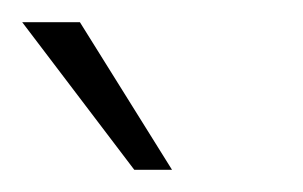

<svg xmlns="http://www.w3.org/2000/svg" viewBox="-22 -635 273 173"><path d="M-2 -615 99 -482H133L50 -615Z"/></svg>

Font: Sulaf Light
Style: Regular
Weight: 300
Designer: Bandar Raffah (Arabic) and Santiago Orozco (Latin)
Foundry: Caramella and Typemade
Version: Version 1.005;PS 001.005;hotconv 1.0.88;makeotf.lib2.5.64775